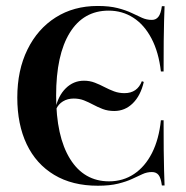

<svg xmlns="http://www.w3.org/2000/svg" viewBox="-20 -602 613 634"><path d="M357.3 -235.5Q336.3 -235.5 319.4 -241.9Q302.4 -248.4 287.5 -256.5Q272.6 -264.5 257.3 -270.6Q241.9 -276.6 223.4 -276.6Q203.2 -276.6 187.9 -267.3Q172.6 -258.1 165.3 -241.1L162.9 -242.7Q171.8 -285.5 197.2 -310.5Q222.6 -335.5 257.3 -335.5Q276.6 -335.5 293.1 -329Q309.7 -322.6 325 -314.5Q340.3 -306.5 356.5 -300.4Q372.6 -294.4 391.1 -294.4Q412.1 -294.4 426.6 -304.4Q441.1 -314.5 448.4 -333.9L454.8 -331.5Q444.4 -286.3 418.5 -260.9Q392.7 -235.5 357.3 -235.5ZM303.2 11.3Q218.5 11.3 158.9 -24.6Q99.2 -60.5 68.1 -125.8Q37.1 -191.1 37.1 -279.8Q37.1 -370.2 70.6 -438.3Q104 -506.5 163.7 -544.4Q223.4 -582.3 302.4 -582.3Q341.1 -582.3 368.1 -575.4Q395.2 -568.5 414.5 -559.3Q433.9 -550 449.2 -543.1Q464.5 -536.3 481.5 -536.3Q495.2 -536.3 503.2 -546.8Q511.3 -557.3 514.5 -581.5H523.4Q522.6 -559.7 521.8 -532.7Q521 -505.6 520.6 -466.1Q520.2 -426.6 520.2 -366.1H511.3Q504 -429.8 480.2 -475Q456.5 -520.2 420.2 -543.5Q383.9 -566.9 338.7 -566.9Q255.6 -566.9 210.5 -494Q165.3 -421 165.3 -286.3Q165.3 -151.6 211.3 -77.4Q257.3 -3.2 340.3 -3.2Q386.3 -3.2 422.6 -27.4Q458.9 -51.6 481.9 -96.8Q504.8 -141.9 511.3 -204.8H520.2Q520.2 -146.8 520.6 -106.9Q521 -66.9 521.8 -39.5Q522.6 -12.1 523.4 10.5H514.5Q511.3 -14.5 503.6 -24.2Q496 -33.9 481.5 -33.9Q465.3 -33.9 450.4 -27Q435.5 -20.2 416.5 -11.3Q397.6 -2.4 370.2 4.4Q342.7 11.3 303.2 11.3Z"/></svg>

Font: Playfair 144pt SemiCondensed
Style: Bold
Weight: 700
Width: 4
Designer: Claus Eggers Sørensen
Foundry: Claus Eggers Sørensen
Version: Version 2.203